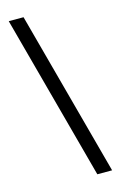

<svg xmlns="http://www.w3.org/2000/svg" viewBox="-131 -764 606 978"><g transform="rotate(-15 172.0 -275.0)"><path d="M255 160 21 -710H99L333 160Z"/></g></svg>

Font: Source Sans 3 SemiBold
Style: Regular
Weight: 600
Designer: Paul D. Hunt
Foundry: Adobe
Version: Version 3.046;hotconv 1.0.118;makeotfexe 2.5.65603